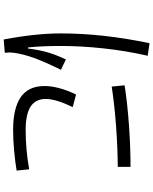

<svg xmlns="http://www.w3.org/2000/svg" viewBox="85 -899 830 1040"><g transform="rotate(90 500.0 -379.0)"><path d="M194 16Q161 -155 161 -295Q161 -521 214 -774L282 -764Q255 -645 242 -524Q229 -403 229 -294Q229 -185 237 -116H243Q248 -163 260.5 -211Q273 -259 302 -321L358 -294Q314 -204 293.5 -147Q273 -90 266 -40Q264 -22 264 -16Q264 -8 266 10ZM442 -639Q539 -654 657 -662.5Q775 -671 884 -671V-602Q775 -601 660.5 -592.5Q546 -584 449 -569ZM492 -376 560 -358Q516 -266 516 -212Q516 -157 557 -130Q598 -103 684 -103Q791 -103 897 -122L904 -54Q856 -46 796.5 -40.5Q737 -35 684 -35Q566 -35 506 -76.5Q446 -118 446 -205Q446 -280 492 -376Z"/></g></svg>

Font: IBM Plex Sans JP
Style: Regular
Weight: 400
Designer: Mike Abbink; Paul van der Laan; Pieter van Rosmalen; Wujin Sim; Yejin Wi; Jinhee Kim; Boomi Park; Yona Kim; Kichan Ma
Foundry: Sandoll Inc.
Version: Version 1.000